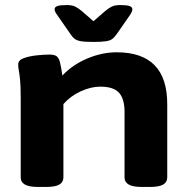

<svg xmlns="http://www.w3.org/2000/svg" viewBox="-20 -738 737 760"><path d="M131 2Q95 2 78.5 -7.5Q62 -17 62 -36V-349Q62 -396 59.5 -421Q57 -446 54.5 -459Q52 -472 52 -483Q52 -500 74.5 -508Q97 -516 126 -519Q155 -522 176 -522Q195 -522 204 -515.5Q213 -509 217.5 -491Q222 -473 227 -439Q266 -481 324.5 -506Q383 -531 442 -531Q642 -531 642 -326V-36Q642 -17 626 -7.5Q610 2 573 2H542Q506 2 489.5 -7.5Q473 -17 473 -36V-295Q473 -346 451.5 -370.5Q430 -395 377 -395Q340 -395 299.5 -376.5Q259 -358 231 -326V-36Q231 -17 215 -7.5Q199 2 162 2ZM456 -718Q482 -718 493 -714Q504 -710 504 -701Q504 -692 492 -675L442 -603Q434 -592 426 -585Q418 -578 401 -575Q384 -572 350 -572Q316 -572 299.5 -575Q283 -578 274.5 -585Q266 -592 259 -603L209 -675Q196 -692 196 -701Q196 -710 207 -714Q218 -718 245 -718Q265 -718 277.5 -712Q290 -706 304 -694L350 -654L396 -694Q410 -706 422.5 -712Q435 -718 456 -718Z"/></svg>

Font: Asap Expanded ExtraBold
Style: Regular
Weight: 800
Width: 7
Designer: Pablo Cosgaya
Foundry: Omnibus-Type
Version: Version 3.001; ttfautohint (v1.8.4.7-5d5b)